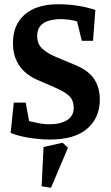

<svg xmlns="http://www.w3.org/2000/svg" viewBox="-20 -648 523 904"><path d="M215 9Q173 9 122 1.5Q71 -6 30 -22L45 -165H101L117 -78Q133 -74 158.5 -68.5Q184 -63 213 -63Q265 -63 296 -82.5Q327 -102 327 -140Q327 -176 306 -196Q285 -216 241 -235L149 -275Q125 -286 100 -306.5Q75 -327 58 -361.5Q41 -396 41 -445Q41 -532 97 -580Q153 -628 254 -628Q299 -628 343 -621.5Q387 -615 429 -601L418 -456H365L343 -547Q330 -552 306 -555Q282 -558 266 -558Q237 -558 211.5 -551Q186 -544 170.5 -526.5Q155 -509 155 -478Q155 -441 179 -419Q203 -397 243 -380L334 -342Q397 -316 423.5 -275.5Q450 -235 450 -179Q450 -94 391 -42.5Q332 9 215 9ZM220 236 176 229 185 44 275 24 300 48Z"/></svg>

Font: Manuale
Style: Regular
Weight: 400
Designer: Eduardo Tunni / Pablo Cosgaya
Foundry: Eduardo Tunni / Pablo Cosgaya
Version: Version 1.002